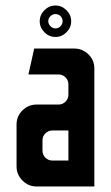

<svg xmlns="http://www.w3.org/2000/svg" viewBox="-20 -676 402 696"><path d="M181 -542Q158 -542 141 -559Q124 -576 124 -599Q124 -622 141 -639Q158 -656 181 -656Q204 -656 221 -639Q238 -622 238 -599Q238 -576 221 -559Q204 -542 181 -542ZM181 -573Q192 -573 199.5 -581Q207 -589 207 -599Q207 -610 199.5 -617.5Q192 -625 181 -625Q171 -625 163 -617.5Q155 -610 155 -599Q155 -589 163 -581Q171 -573 181 -573ZM113 0Q83 0 61.5 -21.5Q40 -43 40 -73V-224Q40 -255 61.5 -276Q83 -297 113 -297H192Q207 -297 217.5 -307.5Q228 -318 228 -333V-370Q228 -385 217.5 -395.5Q207 -406 192 -406H83L104 -500H249Q279 -500 300.5 -479Q322 -458 322 -428V0ZM170 -94H228V-203H170Q155 -203 144.5 -192.5Q134 -182 134 -167V-130Q134 -115 144.5 -104.5Q155 -94 170 -94Z"/></svg>

Font: Odibee Sans
Style: Regular
Weight: 400
Designer: James Barnard - Barnard Co. Limited
Version: Version 2.001; ttfautohint (v1.8.3)